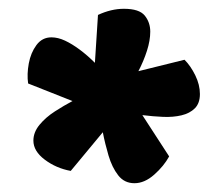

<svg xmlns="http://www.w3.org/2000/svg" viewBox="-20 -718 475 437"><path d="M286 -301Q263 -301 249 -319Q235 -337 227 -364Q219 -391 214 -417L141 -329Q108 -335 82 -354.5Q56 -374 56 -398Q56 -417 70 -434Q84 -451 105 -464.5Q126 -478 145 -488L44 -528Q41 -549 45.5 -573.5Q50 -598 63 -615.5Q76 -633 97 -633Q112 -633 128 -625.5Q144 -618 161.5 -605Q179 -592 196 -575L203 -684Q233 -698 262 -698Q297 -698 309.5 -682.5Q322 -667 322 -646Q322 -626 314.5 -602.5Q307 -579 295 -556L400 -582Q414 -568 424.5 -546.5Q435 -525 435 -504Q435 -483 423.5 -471.5Q412 -460 393 -455.5Q374 -451 351 -452Q328 -453 304 -456L365 -362Q353 -340 331 -320.5Q309 -301 286 -301Z"/></svg>

Font: Sansita Swashed Light Black
Style: Regular
Weight: 900
Version: Version 1.003